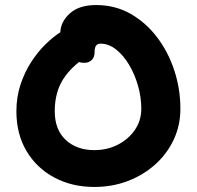

<svg xmlns="http://www.w3.org/2000/svg" viewBox="-20 -731 780 761"><path d="M354 10Q265 10 195 -27.5Q125 -65 85 -132.5Q45 -200 45 -290Q45 -347 61.5 -396.5Q78 -446 104.5 -486.5Q131 -527 161.5 -556.5Q192 -586 219 -603Q221 -646 257.5 -678.5Q294 -711 361 -711Q436 -711 497 -676.5Q558 -642 602.5 -583.5Q647 -525 671 -451.5Q695 -378 695 -300Q695 -234 668.5 -177.5Q642 -121 595 -79Q548 -37 486.5 -13.5Q425 10 354 10ZM197 -290Q197 -217 240.5 -176.5Q284 -136 354 -136Q405 -136 447 -157.5Q489 -179 514.5 -216Q540 -253 540 -300Q540 -345 527 -391Q514 -437 491.5 -474.5Q469 -512 440 -535Q411 -558 378 -558Q355 -558 355 -526Q355 -504 343.5 -493Q332 -482 314 -482Q303 -482 293 -485Q242 -444 219.5 -397.5Q197 -351 197 -290Z"/></svg>

Font: Shantell Sans Normal
Style: Bold
Weight: 700
Designer: Stephen Nixon, Anya Danilova, Shantell Martin
Foundry: Arrow Type
Version: Version 1.009;[a7da0bfa3]